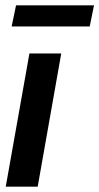

<svg xmlns="http://www.w3.org/2000/svg" viewBox="-20 -698 372 718"><path d="M1.5 0 90 -498H209L121 0ZM23.5 -599 40 -678H331.5L315.5 -599Z"/></svg>

Font: Cabin Condensed
Style: Bold Italic
Weight: 700
Width: 3
Italic angle: -10°
Designer: Pablo Impallari
Foundry: Pablo Impallari. http://www.impallari.com Igino Marini. http://www.ikern.com
Version: Version 3.001; ttfautohint (v1.8.3)